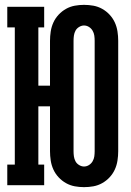

<svg xmlns="http://www.w3.org/2000/svg" viewBox="-20 -763 540 791"><path d="M326 8Q307 8 288 4.5Q269 1 252 -8.5Q235 -18 221.5 -32.5Q208 -47 200 -64.5Q192 -82 189 -101.5Q186 -121 186 -140V-325H138V-85H162V0H10V-85H41V-650H10V-735H162V-650H138V-410H186V-595Q186 -614 189 -633.5Q192 -653 200 -670.5Q208 -688 221.5 -702.5Q235 -717 252 -726.5Q269 -736 288 -739.5Q307 -743 326 -743Q346 -743 365 -739.5Q384 -736 401 -726.5Q418 -717 431.5 -702.5Q445 -688 453 -670.5Q461 -653 464 -633.5Q467 -614 467 -595V-140Q467 -121 464 -101.5Q461 -82 453 -64.5Q445 -47 431.5 -32.5Q418 -18 401 -8.5Q384 1 365 4.5Q346 8 326 8ZM326 -77Q337 -77 346.5 -83Q356 -89 361.5 -98.5Q367 -108 368.5 -118.5Q370 -129 370 -140V-595Q370 -606 368.5 -616.5Q367 -627 361.5 -636.5Q356 -646 346.5 -652Q337 -658 326 -658Q316 -658 306 -652Q296 -646 291 -636.5Q286 -627 284.5 -616.5Q283 -606 283 -595V-140Q283 -129 284.5 -118.5Q286 -108 291 -98.5Q296 -89 306 -83Q316 -77 326 -77Z"/></svg>

Font: Iosevka Curly Slab Semibold
Style: Regular
Weight: 600
Monospace: yes
Designer: Belleve Invis
Foundry: Belleve Invis
Version: Version 22.1.2; ttfautohint (v1.8.4)